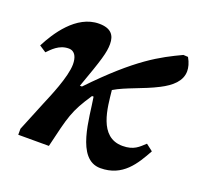

<svg xmlns="http://www.w3.org/2000/svg" viewBox="-93 -580 722 695"><g transform="rotate(20 267.5 -233.0)"><path d="M157 0C186 -122 190 -145 242 -223H248C261 -148 265 12 359 12C445 12 482 -51 514 -109L488 -129C467 -110 451 -91 407 -91C315 -91 309 -204 302 -268C345 -294 407 -310 463 -339C504 -360 535 -387 535 -425C535 -439 531 -456 520 -475L502 -476C426 -440 346 -400 196 -243H188C229 -357 239 -389 239 -422C239 -456 223 -478 177 -478C89 -478 30 -384 3 -331L29 -314C44 -329 67 -356 104 -356C130 -356 138 -332 138 -307C138 -258 99 -169 86 -138L39 -23V0Z"/></g></svg>

Font: STIX Two Text
Style: Bold Italic
Weight: 700
Italic angle: -12°
Designer: Ross Mills, John Hudson & Paul Hanslow, Tiro Typeworks Ltd; with prior portions MicroPress Inc. and Coen Hoffman, Elsevi
Foundry: Tiro Typeworks Ltd
Version: Version 2.13 b171